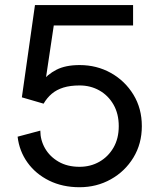

<svg xmlns="http://www.w3.org/2000/svg" viewBox="-20 -743 642 772"><path d="M155.3 -326.2Q168.9 -349.6 188.2 -366Q207.5 -382.3 234.9 -390.9Q262.2 -399.4 300.3 -399.4Q343.8 -399.4 379.4 -379.4Q415 -359.4 436.3 -322.5Q457.5 -285.6 457.5 -235.8Q457.5 -186 436.3 -149.4Q415 -112.8 379.4 -92.5Q343.8 -72.3 299.8 -72.3Q251 -72.3 215.6 -92.8Q180.2 -113.3 161.1 -146.5Q142.1 -179.7 142.1 -217.8L50.8 -193.4Q57.6 -135.3 90.6 -89.4Q123.5 -43.5 177.5 -16.8Q231.4 9.8 299.8 9.8Q368.7 9.8 425.5 -22Q482.4 -53.7 516.4 -109.4Q550.3 -165 550.3 -235.8Q550.3 -307.1 516.4 -362.5Q482.4 -418 425.8 -449.7Q369.1 -481.4 300.3 -481.4Q243.7 -481.4 207 -462.6Q170.4 -443.8 146 -412.4Q121.6 -380.9 100.1 -342.3ZM155.3 -366.7 208.5 -722.7Q198.2 -722.7 187 -722.7Q175.8 -722.7 164.6 -722.7Q153.3 -722.7 142.1 -722.7Q130.9 -722.7 120.6 -722.7L67.9 -351.6L100.1 -342.3ZM151.9 -640.6H515.1V-722.7H208.5Z"/></svg>

Font: Giphurs SC
Style: Regular
Weight: 400
Version: Version 0.920